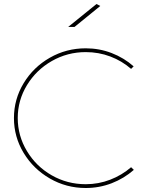

<svg xmlns="http://www.w3.org/2000/svg" viewBox="-20 -941 745 961"><path d="M648.9 -608.9 636.2 -596.2Q590.3 -636.2 532.2 -658.2Q474.1 -680.2 409.2 -680.2Q317.4 -680.2 239.3 -635.5Q161.1 -590.8 115 -514.9Q68.8 -439 68.8 -350.1Q68.8 -261.2 115 -184.6Q161.1 -107.9 239 -63.5Q316.9 -19 409.2 -19Q473.1 -19 531.5 -41.5Q589.8 -64 636.2 -104L649.9 -90.8Q601.1 -47.9 539.1 -23.9Q477.1 0 409.2 0Q312 0 229.5 -47.6Q147 -95.2 98.4 -175.5Q49.8 -255.9 49.8 -350.1Q49.8 -444.3 98.4 -524.7Q147 -605 229.5 -652.1Q312 -699.2 409.2 -699.2Q477.1 -699.2 538.6 -675.5Q600.1 -651.9 648.9 -608.9ZM353 -806.2H321.3L462.9 -920.9L481.9 -911.1Z"/></svg>

Font: Montserrat
Style: Thin
Weight: 250
Designer: Julieta Ulanovsky
Foundry: Julieta Ulanovsky
Version: Version 1.000;PS 002.000;hotconv 1.0.70;makeotf.lib2.5.58329